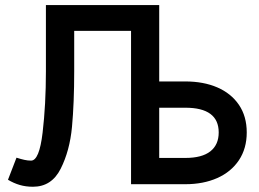

<svg xmlns="http://www.w3.org/2000/svg" viewBox="-20 -709 998 739"><path d="M10.7 -17.1 43.5 -102.1Q60.5 -96.7 73.5 -93.8Q86.4 -90.8 99.6 -90.8Q131.3 -90.8 144 -198.7Q156.7 -306.6 156.7 -434.1V-689.5H592.8V-395.5H693.4Q763.2 -395.5 816.4 -372.6Q869.6 -349.6 899.7 -305.4Q929.7 -261.2 929.7 -199.2Q929.7 -137.7 899.7 -92.5Q869.6 -47.4 816.2 -23.7Q762.7 0 693.4 0H484.4V-590.3H265.6V-435.1Q265.6 -312.5 257.1 -220.7Q248.5 -128.9 213.6 -59.6Q178.7 9.8 106.9 9.8Q79.1 9.8 55.9 2.9Q32.7 -3.9 10.7 -17.1ZM693.4 -101.1Q757.3 -101.1 789.6 -126.5Q821.8 -151.9 821.8 -199.2Q821.8 -294.4 693.4 -294.4H592.8V-101.1Z"/></svg>

Font: Acari Sans SemiBold
Style: Regular
Weight: 600
Designer: Alfredo Marco Pradil and Stefan Peev
Foundry: Hanken Design Co.
Version: Version 1.045;January 11, 2019;FontCreator 11.5.0.2425 64-bi